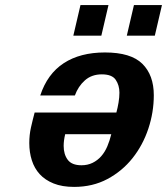

<svg xmlns="http://www.w3.org/2000/svg" viewBox="-20 -720 656 754"><path d="M95 -158Q95 -190 101.5 -219Q108 -248 116 -278H437Q442 -296 445.5 -317Q449 -338 449 -356Q449 -385 434.5 -406.5Q420 -428 380 -428Q340 -428 313.5 -404.5Q287 -381 274 -345H138Q166 -430 230.5 -472Q295 -514 392 -514Q494 -514 539 -469.5Q584 -425 584 -346Q584 -279 562.5 -214.5Q541 -150 500.5 -99Q460 -48 402 -17Q344 14 271 14Q224 14 190.5 0.5Q157 -13 136 -36Q115 -59 105 -90.5Q95 -122 95 -158ZM230 -147Q230 -114 246 -92.5Q262 -71 300 -71Q324 -71 343.5 -80.5Q363 -90 377.5 -106.5Q392 -123 401.5 -145.5Q411 -168 417 -193H236Q230 -168 230 -147ZM478 -580 506 -700H616L588 -580ZM268 -580 296 -700H406L378 -580Z"/></svg>

Font: Perun
Style: Bold Italic
Weight: 700
Italic angle: -12°
Foundry: Copyright (c) Stefan Peev, Context Ltd, 2016
Version: Version 1.027